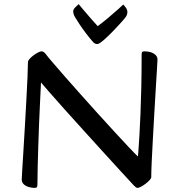

<svg xmlns="http://www.w3.org/2000/svg" viewBox="-20 -902 857 935"><path d="M147.4 13Q134.5 13 119.8 8.6Q105.1 4.2 95.4 -4.9Q85.8 -14 85.8 -27.9Q85.8 -32.8 88 -69.2Q90.2 -105.6 93.7 -161.8Q97.3 -218 101 -283.5Q104.6 -349 108.2 -412Q111.7 -475 113.9 -525.2Q116.1 -575.4 116.1 -600Q116.1 -605.8 123.8 -614.8Q131.6 -623.9 142.9 -632.3Q154.2 -640.7 165.2 -646.3Q176.2 -652 182.7 -652Q187.2 -652 192.5 -648.7Q197.8 -645.3 201.4 -640.4Q210 -628.7 235.4 -599Q260.9 -569.2 296.7 -528.3Q332.5 -487.4 374.7 -440.2Q417 -392.9 459.5 -345.8Q501.9 -298.8 540.5 -257Q579.1 -215.1 608.2 -184.2Q637.3 -153.2 651.8 -139.7Q652.1 -144.4 654.3 -171.1Q656.5 -197.9 659 -242.8Q661.6 -287.6 664.1 -347.9Q666.6 -408.3 668.2 -480.6Q669.7 -553 669.7 -634.6Q669.7 -645.3 672.1 -648.6Q674.6 -652 685 -652Q698.5 -652 712.8 -648Q727 -643.9 737 -634.8Q746.9 -625.7 746.9 -611.8Q746.9 -607.2 744.7 -570.7Q742.6 -534.1 739 -477.5Q735.5 -421 731.8 -355.8Q728.1 -290.7 724.6 -227.7Q721 -164.6 718.8 -114.6Q716.6 -64.6 716.6 -39.7Q716.6 -33.9 708.6 -24.9Q700.5 -15.8 688.8 -7.1Q677.1 1.7 666.5 7.3Q655.9 13 650.1 13Q645.8 13 640.8 9.3Q635.7 5.6 631.4 0.7Q610.7 -21.4 572.3 -63.3Q533.9 -105.3 485.6 -158.3Q437.4 -211.4 387.4 -266.5Q337.4 -321.6 293.2 -370.9Q248.9 -420.2 218.7 -455.1Q188.5 -489.9 179.6 -500.6Q179.3 -493.7 177.9 -464.5Q176.6 -435.3 174.4 -391.3Q172.2 -347.4 170.1 -295.2Q168.1 -243.1 166.4 -189.6Q164.7 -136.1 163.5 -88Q162.3 -39.9 162.3 -4.4Q162.3 5.6 159.6 9.3Q156.8 13 147.4 13ZM452.4 -687.7Q448 -687.7 443.7 -689.5Q439.4 -691.2 434 -696.5Q417.4 -715.2 400.1 -737.9Q382.7 -760.6 368.2 -782.5Q353.8 -804.5 344.9 -819.1Q341.2 -825.4 338.9 -832.7Q336.5 -840.1 336.5 -847.1Q336.5 -855.7 345.9 -865.6Q355.2 -875.4 363 -881.9Q365.9 -878.7 381.9 -859.3Q398 -839.9 418.9 -816Q439.9 -792.1 455.7 -774.7Q481 -793.2 508.2 -816.2Q535.4 -839.3 556 -857.6Q576.6 -876 580.1 -879.9Q587.6 -872.6 594 -863.1Q600.3 -853.5 600.3 -842.8Q600.3 -837.6 598.7 -831.9Q597 -826.2 593.1 -820.4Q587.8 -812.7 572.5 -795.5Q557.2 -778.3 537.7 -757.9Q518.3 -737.5 500.4 -720.8Q482.6 -704 472.2 -696.5Q465.4 -691.2 461.5 -689.5Q457.6 -687.7 452.4 -687.7Z"/></svg>

Font: Briem Hand Thin
Style: Regular
Weight: 100
Designer: Gunnlaugur SE Briem, Eben Sorkin
Foundry: Sorkin Type Co.
Version: Version 1.003